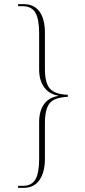

<svg xmlns="http://www.w3.org/2000/svg" viewBox="-20 -780 415 932"><path d="M68 132V122H92Q133 122 151.5 91.5Q170 61 170 -9V-187Q170 -241 193.5 -274Q217 -307 262 -314V-316Q217 -324 193.5 -357.5Q170 -391 170 -443V-618Q170 -688 151.5 -719Q133 -750 89 -750H68V-760H95Q145 -760 171.5 -724Q198 -688 198 -621V-445Q198 -377 222.5 -349.5Q247 -322 309 -320V-310Q242 -307 220 -277.5Q198 -248 198 -184V-8Q198 56 171.5 94Q145 132 94 132Z"/></svg>

Font: Noto Serif Display SemiCondensed Thin
Style: Regular
Weight: 100
Width: 4
Designer: Monotype Design Team
Foundry: Monotype Imaging Inc.
Version: Version 2.009